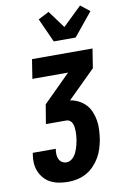

<svg xmlns="http://www.w3.org/2000/svg" viewBox="-106 -1054 719 1122"><g transform="rotate(-10 253.0 -493.5)"><path d="M206 8Q179 8 153 3.5Q127 -1 104.5 -12Q82 -23 65 -41.5Q48 -60 38 -83.5Q28 -107 26 -133.5Q24 -160 29 -187L30 -195H167L166 -191Q164 -176 164.5 -161.5Q165 -147 171 -134Q177 -121 189 -113.5Q201 -106 216 -106Q228 -106 239.5 -112.5Q251 -119 259.5 -129.5Q268 -140 273.5 -151.5Q279 -163 283 -175Q287 -187 290 -199.5Q293 -212 295 -224Q297 -236 298 -249Q299 -262 299 -274.5Q299 -287 297.5 -299Q296 -311 291.5 -322Q287 -333 277.5 -340Q268 -347 255 -347H135L154 -461L315 -621H103L121 -735H480L462 -621L298 -459Q325 -455 349 -442.5Q373 -430 390.5 -411Q408 -392 418 -367.5Q428 -343 432.5 -316.5Q437 -290 435.5 -261.5Q434 -233 430 -205Q425 -178 417 -151.5Q409 -125 394.5 -100Q380 -75 359.5 -53.5Q339 -32 313.5 -18Q288 -4 260.5 2Q233 8 206 8ZM264 -815 200 -957 264 -990 340 -887 452 -995 506 -952 394 -815Z"/></g></svg>

Font: Iosevka Heavy Oblique
Style: Regular
Weight: 900
Italic angle: -9°
Monospace: yes
Designer: Belleve Invis
Foundry: Belleve Invis
Version: Version 32.5.0; ttfautohint (v1.8.4)